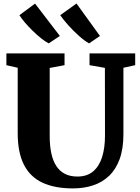

<svg xmlns="http://www.w3.org/2000/svg" viewBox="-20 -1040 780 1068"><path d="M386.5 8Q284.5 8 216.2 -23.8Q148 -55.5 113.2 -123.5Q78.5 -191.5 78.5 -299V-663L15.5 -677.5V-743H339V-677.5L256.5 -662V-283Q256.5 -228 265.8 -186Q275 -144 294 -115.5Q313 -87 342 -72.5Q371 -58 410.5 -58Q464.5 -58 498.2 -86.8Q532 -115.5 548 -166.5Q564 -217.5 564 -285.5L563.5 -662.5L478 -677.5V-743H732V-677.5L666.5 -663V-294Q666.5 -212.5 645.5 -155Q624.5 -97.5 586.5 -61.5Q548.5 -25.5 497.5 -8.8Q446.5 8 386.5 8ZM250.5 -799Q232 -808.5 208.8 -827Q185.5 -845.5 162 -868.5Q138.5 -891.5 119 -914.2Q99.5 -937 88 -955.5L175 -1020L313 -840L251.5 -799ZM475 -799Q450.5 -812.5 419 -840.5Q387.5 -868.5 359.2 -900.2Q331 -932 315 -955.5L405.5 -1020.5L536 -840L476 -799Z"/></svg>

Font: Merriweather 28pt Black
Style: Regular
Weight: 900
Version: Version 2.100